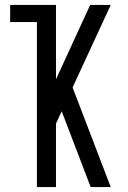

<svg xmlns="http://www.w3.org/2000/svg" viewBox="-20 -755 515 775"><path d="M129 0V-666H21V-735H206V-435L344 -735H427L273 -402L427 0H346L302 -115L229 -306L206 -256V0Z"/></svg>

Font: Iosevka QP
Style: Regular
Weight: 400
Designer: Belleve Invis
Foundry: Belleve Invis
Version: Version 20.0.0; ttfautohint (v1.8.4)